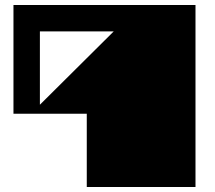

<svg xmlns="http://www.w3.org/2000/svg" viewBox="-20 -540 864 770"><path d="M764 210H328V-84H34V-520H764ZM436 -414H140V-120Z"/></svg>

Font: El Pececito
Style: Regular
Weight: 400
Designer: deFharo
Foundry: deFharo
Version: El Pececito Version 1.000